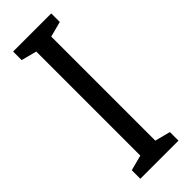

<svg xmlns="http://www.w3.org/2000/svg" viewBox="-239 -738 762 762"><g transform="rotate(-45 141.5 -357.0)"><path d="M248 0H34V-48L99 -65V-649L34 -666V-714H248V-666L183 -649V-65L248 -48Z"/></g></svg>

Font: Noto Sans ExtraCondensed
Style: Regular
Weight: 400
Width: 2
Designer: Monotype Design Team
Foundry: Monotype Imaging Inc.
Version: Version 2.013